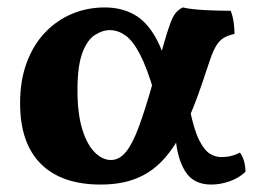

<svg xmlns="http://www.w3.org/2000/svg" viewBox="-20 -487 697 516"><path d="M250.6 9Q145.4 9 89.7 -46.7Q34 -102.4 34 -209.6Q34 -270.8 51.8 -318.7Q69.6 -366.6 101 -399.6Q132.4 -432.6 173.6 -449.8Q214.8 -467 261 -467Q306.4 -467 340.6 -447.9Q374.8 -428.8 399.3 -384.4Q423.8 -340 440.2 -263.2L394.6 -238Q375.2 -304.8 356 -341.4Q336.8 -378 316.8 -392Q296.8 -406 275.4 -406Q254.8 -406 234.5 -392.6Q214.2 -379.2 201.2 -344.5Q188.2 -309.8 188.2 -244.6Q188.2 -181 201.2 -139.3Q214.2 -97.6 234.9 -77.3Q255.6 -57 278 -57Q300.4 -57 318 -78.1Q335.6 -99.2 352.8 -145.3Q370 -191.4 391 -266Q408.4 -327.8 419.1 -365.4Q429.8 -403 437.3 -423.2Q444.8 -443.4 452.4 -452.5Q460 -461.6 471.2 -467Q492.8 -462 528.9 -460Q565 -458 599.8 -458Q605.2 -445.2 607.7 -428.7Q610.2 -412.2 610.2 -395.8Q592.6 -392 581.3 -385.2Q570 -378.4 561.5 -364.7Q553 -351 544.7 -327Q536.4 -303 523.8 -264.8Q500.6 -195.2 475.6 -144Q450.6 -92.8 419.7 -58.8Q388.8 -24.8 347.6 -7.9Q306.4 9 250.6 9ZM547.6 9Q500 9 478 -26.2Q456 -61.4 451.8 -118.6L490 -193.8Q501.6 -136.8 515.6 -109.6Q529.6 -82.4 544.5 -73.6Q559.4 -64.8 575 -64.8Q602.4 -64.8 624.8 -77Q639 -57.8 639.8 -25.4Q622.6 -8.8 597.6 0.1Q572.6 9 547.6 9Z"/></svg>

Font: Vollkorn
Style: Regular
Weight: 400
Designer: Friedrich Althausen
Foundry: Friedrich Althausen
Version: Version 4.104